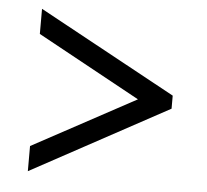

<svg xmlns="http://www.w3.org/2000/svg" viewBox="-43 -626 644 598"><g transform="rotate(5 279.5 -327.0)"><path d="M65 -73.2V-151.8L387.1 -326L65 -502.2V-580.8L494 -346.9V-306.1Z"/></g></svg>

Font: Noto Serif Telugu
Style: Regular
Weight: 400
Designer: Jelle Bosma - Monotype Design Team
Foundry: Monotype Imaging Inc.
Version: Version 2.003